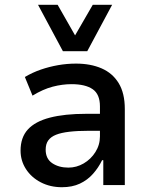

<svg xmlns="http://www.w3.org/2000/svg" viewBox="-20 -774 622 803"><path d="M239 9Q190 9 150.5 -11.5Q111 -32 88.5 -67Q66 -102 66 -144Q66 -199 96.5 -232.5Q127 -266 188.5 -282Q250 -298 340 -298H413V-227H351Q304 -227 270 -223Q236 -219 214.5 -210.5Q193 -202 182 -187Q171 -172 171 -148Q171 -110 198.5 -91.5Q226 -73 266 -73Q300 -73 330 -90.5Q360 -108 379 -138Q398 -168 398 -204V-329Q398 -380 367.5 -401Q337 -422 279 -422Q241 -422 200.5 -411.5Q160 -401 116 -374L84 -452Q116 -471 151 -483Q186 -495 223 -501.5Q260 -508 298 -508Q359 -508 405 -488Q451 -468 476.5 -426Q502 -384 502 -318V0H412V-104H407Q392 -73 369 -47Q346 -21 314 -6Q282 9 239 9ZM243 -560 139 -754H221L294 -626L368 -754H449L345 -560Z"/></svg>

Font: Nunito Sans 7pt SemiCondensed SemiBold
Style: Regular
Weight: 600
Width: 4
Designer: Vernon Adams
Foundry: Vernon Adams
Version: Version 3.101;gftools[0.9.27]